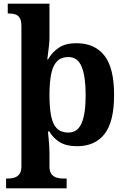

<svg xmlns="http://www.w3.org/2000/svg" viewBox="-20 -780 685 1040"><path d="M13 240V187H25Q40 187 56.5 182.5Q73 178 84.5 164Q96 150 96 122V-637Q96 -668 87 -682.5Q78 -697 63 -702Q48 -707 29 -707H22V-760H248V-576Q248 -558 245 -530Q242 -502 239 -480Q236 -458 236 -458H240Q262 -497 298.5 -521.5Q335 -546 393 -546Q493 -546 545.5 -479Q598 -412 598 -266Q598 -121 546.5 -54.5Q495 12 397 12Q340 12 304.5 -9.5Q269 -31 247 -68H240Q240 -68 241 -55.5Q242 -43 244 -23.5Q246 -4 247 16.5Q248 37 248 53V122Q248 150 259.5 164Q271 178 288 182.5Q305 187 319 187H341V240ZM350 -62Q400 -62 422 -112.5Q444 -163 444 -265Q444 -365 422.5 -418Q401 -471 351 -471Q311 -471 288.5 -447.5Q266 -424 257 -378Q248 -332 248 -266Q248 -197 257 -151.5Q266 -106 288.5 -84Q311 -62 350 -62Z"/></svg>

Font: Noto Serif Tamil
Style: Regular
Weight: 400
Designer: Indian Type Foundry, Tom Grace, and the Monotype Design Team
Foundry: Monotype Imaging Inc.
Version: Version 2.003